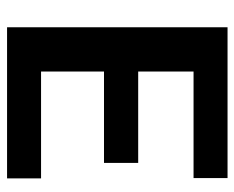

<svg xmlns="http://www.w3.org/2000/svg" viewBox="-82 -598 680 557"><g transform="rotate(90 258.5 -320.0)"><path d="M453.1 -380.4V-281.2H188V-98.6H498V0H59.6V-639.6H497.1V-541H188V-380.4Z"/></g></svg>

Font: Yantramanav
Style: Bold
Weight: 700
Version: Version 1.001;PS 1.0;hotconv 1.0.72;makeotf.lib2.5.5900; ttf